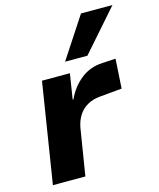

<svg xmlns="http://www.w3.org/2000/svg" viewBox="-115 -850 769 931"><g transform="rotate(-15 269.5 -384.5)"><path d="M34 0 114 -503H254L234 -376H238Q263 -432 309.5 -469.5Q356 -507 419 -510L486 -514L477 -366L368 -356Q330 -353 302 -337Q274 -321 257.5 -294.5Q241 -268 235 -235L197 0ZM246 -563 381 -769H539L358 -563Z"/></g></svg>

Font: Nunito Sans 7pt ExtraBold
Style: Italic
Weight: 800
Italic angle: -9°
Designer: Vernon Adams
Foundry: Vernon Adams
Version: Version 3.101;gftools[0.9.27]